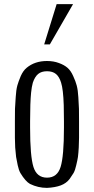

<svg xmlns="http://www.w3.org/2000/svg" viewBox="-20 -892 453 925"><path d="M220.2 -678.2H192.9L252.9 -872.1H332ZM51.8 -228V-276.9V-308.1Q51.8 -354 52.2 -367.7Q52.2 -368.7 55.7 -423.8Q57.6 -458 63.5 -480Q68.4 -498 80.1 -525.9Q91.8 -551.8 108.4 -565.4Q147.9 -598.1 206.1 -598.1Q238.3 -598.1 263.7 -588.4Q289.6 -579.1 305.4 -565.2Q321.3 -551.3 332.5 -525.9Q344.7 -499.5 349.6 -480Q355.5 -458 357.4 -423.8L360.4 -367.7Q360.8 -354 360.8 -308.1V-276.9V-228Q360.8 -210.9 359.4 -181.2Q357.9 -154.8 355.5 -135.7Q353.5 -121.6 347.2 -95.7Q342.3 -72.8 334.5 -58.6Q326.2 -44.9 315.4 -29.8Q299.3 -8.8 272.7 1.2Q246.1 11.2 206.5 13.2Q163.6 13.2 124.5 -5.9Q103 -17.6 78.1 -58.6Q70.3 -72.8 65.4 -95.7Q59.1 -126 57.6 -135.7Q55.7 -151.9 53.2 -181.2Q51.8 -210.9 51.8 -228ZM125 -308.1V-276.9Q125 -139.6 141.1 -87.9Q157.2 -36.1 206.5 -36.1Q255.9 -36.1 272 -87.9Q288.1 -139.6 288.1 -276.9V-308.1Q288.1 -343.3 287.1 -385.3Q284.7 -461.4 274.4 -493.7Q265.6 -522.5 249.5 -535.6Q233.4 -548.8 206.5 -548.8Q179.7 -548.8 163.8 -535.6Q147.9 -522.5 138.2 -493.7Q132.8 -474.6 129.9 -446.3Q125 -397.5 125 -308.1Z"/></svg>

Font: VL Oswald
Style: Light
Weight: 300
Designer: vernon adams
Foundry: vernon adams
Version: Version ; ttfautohint (v0.92.18-e454-dirty) -l 8 -r 50 -G 20